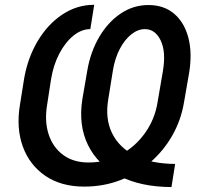

<svg xmlns="http://www.w3.org/2000/svg" viewBox="-20 -758 825 790"><path d="M700.7 -83.5 685.5 11.7Q558.6 11.2 470.2 -34.4Q381.8 -80.1 342 -161.4Q302.2 -242.7 318.8 -349.6L339.4 -468.8Q352.5 -544.9 388.2 -605.7Q423.8 -666.5 476.1 -701.9Q528.3 -737.3 590.8 -737.3Q654.3 -737.3 696.3 -701.7Q738.3 -666 754.9 -603.3Q771.5 -540.5 758.3 -459L737.3 -337.9Q725.1 -264.2 689.2 -200.9Q653.3 -137.7 598.9 -90.6Q544.4 -43.5 475.1 -16.8Q405.8 9.8 326.7 9.8Q231 9.8 166 -34.9Q101.1 -79.6 73.7 -155.5Q46.4 -231.4 62 -326.2L79.1 -433.6Q93.8 -519.5 134.8 -588.6Q175.8 -657.7 236.1 -698Q296.4 -738.3 367.7 -738.3L351.6 -638.2Q315.4 -638.2 282.2 -611.3Q249 -584.5 224.6 -538.3Q200.2 -492.2 190.4 -434.1L173.8 -326.2Q162.6 -258.8 180.2 -205.1Q197.8 -151.4 240 -120.4Q282.2 -89.4 343.8 -89.4Q417 -89.4 477.1 -122.1Q537.1 -154.8 577.1 -211.2Q617.2 -267.6 628.4 -337.9L650.4 -466.3Q663.6 -544.9 641.1 -591.6Q618.7 -638.2 576.2 -638.2Q547.4 -638.2 520.3 -616.7Q493.2 -595.2 473.1 -557.1Q453.1 -519 444.8 -469.7L425.3 -348.6Q412.1 -270.5 440.7 -210.9Q469.2 -151.4 535.4 -117.7Q601.6 -84 700.7 -83.5Z"/></svg>

Font: Inter Tight Medium
Style: Italic
Weight: 500
Italic angle: -9.39999°
Designer: Rasmus Andersson
Foundry: rsms
Version: Version 3.004